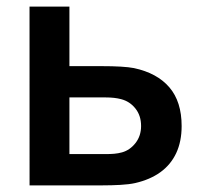

<svg xmlns="http://www.w3.org/2000/svg" viewBox="-20 -560 608 580"><path d="M69.3 0 69.2 -540H189.7V-360.2H286.5Q354.1 -360.2 384.7 -354.3Q454.8 -339.3 491.7 -296.1Q528.7 -252.9 528.7 -179.3Q528.7 -132.5 512.3 -97.5Q495.9 -62.5 464.6 -39.9Q433.3 -17.3 388.3 -7Q370.5 -3 343.8 -1.5Q317.2 0 288.2 0ZM298.7 -94.5Q312.4 -94.5 324.9 -95.5Q337.3 -96.6 348.8 -99.8Q372.6 -106.5 389.4 -128Q406.2 -149.6 406.2 -179.3Q406.2 -210.8 389.1 -232.2Q372.1 -253.7 345.7 -260.5Q326.1 -265.7 298.7 -265.7H189.7V-94.5Z"/></svg>

Font: Hauora
Style: Regular
Weight: 400
Designer: Wayne Shih
Foundry: WCYS
Version: Version 1.001